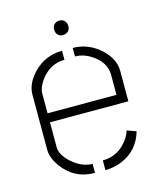

<svg xmlns="http://www.w3.org/2000/svg" viewBox="-98 -694 636 765"><g transform="rotate(-15 220.5 -311.5)"><path d="M189.5 -592.8Q189.5 -615.2 210 -622.1Q213.9 -623 218.8 -623Q240.2 -623 247.1 -601.6Q248 -597.7 248 -592.8Q248 -570.3 226.6 -564.5Q222.7 -563.5 218.8 -563.5Q196.3 -563.5 190.4 -585Q189.5 -588.9 189.5 -592.8ZM39.1 -137.7V-368.2Q40 -412.1 80.1 -454.1Q128.9 -503.9 198.2 -503.9V-466.8Q138.7 -466.8 99.6 -414.1Q78.1 -384.8 78.1 -360.4V-278.3H362.3V-360.4Q362.3 -411.1 312.5 -445.3Q278.3 -468.8 242.2 -468.8V-503.9Q307.6 -503.9 358.4 -456.1Q400.4 -416 401.4 -369.1V-241.2H78.1V-137.7Q78.1 -106.4 116.2 -72.3Q155.3 -38.1 199.2 -37.1V0Q114.3 0 64.5 -69.3Q39.1 -106.4 39.1 -137.7ZM242.2 0V-40Q307.6 -40 347.7 -96.7Q360.4 -114.3 364.3 -130.9L402.3 -117.2Q380.9 -43.9 313.5 -14.6Q280.3 0 242.2 0Z"/></g></svg>

Font: Post No Bills Colombo Light
Style: Regular
Weight: 300
Designer: Kosala Senevirathne, Siva Puranthara, Lasantha Premarathna, Tharique Azeez
Foundry: Mooniak
Version: Version 1.220 ; ttfautohint (v1.6)